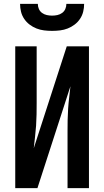

<svg xmlns="http://www.w3.org/2000/svg" viewBox="-20 -975 540 995"><path d="M59 0V-735H170V-441Q170 -412 169.5 -382.5Q169 -353 167 -323.5Q165 -294 161.5 -265Q158 -236 155 -207L326 -735H441V0H330V-294Q330 -323 330.5 -352.5Q331 -382 333 -411.5Q335 -441 338.5 -470Q342 -499 345 -528L174 0ZM250 -815Q229 -815 208.5 -817.5Q188 -820 169 -827.5Q150 -835 133.5 -847.5Q117 -860 105.5 -877Q94 -894 89 -914Q84 -934 84 -955H176Q176 -941 181.5 -928.5Q187 -916 198 -908Q209 -900 222.5 -897Q236 -894 250 -894Q264 -894 277.5 -897Q291 -900 302 -908Q313 -916 318.5 -928.5Q324 -941 324 -955H416Q416 -934 411 -914Q406 -894 394.5 -877Q383 -860 366.5 -847.5Q350 -835 331 -827.5Q312 -820 291.5 -817.5Q271 -815 250 -815Z"/></svg>

Font: Moesevka
Style: Bold
Weight: 700
Monospace: yes
Designer: Belleve Invis
Foundry: Belleve Invis
Version: Version 32.5.0; ttfautohint (v1.8.4)